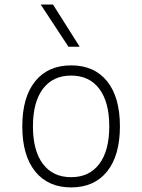

<svg xmlns="http://www.w3.org/2000/svg" viewBox="-20 -815 626 845"><path d="M293 9.8Q191.4 9.8 134.8 -60.5Q78.1 -130.9 78.1 -258.8Q78.1 -387.2 134.8 -457.3Q191.4 -527.3 293 -527.3Q395 -527.3 451.4 -457.3Q507.8 -387.2 507.8 -258.8Q507.8 -130.9 451.4 -60.5Q395 9.8 293 9.8ZM293 -35.2Q373 -35.2 417 -93.5Q460.9 -151.9 460.9 -258.8Q460.9 -365.7 417 -424.1Q373 -482.4 293 -482.4Q212.9 -482.4 168.9 -424.1Q125 -365.7 125 -258.8Q125 -151.9 168.9 -93.5Q212.9 -35.2 293 -35.2ZM281.2 -609.4 159.2 -794.9H213.4L330.6 -609.4Z"/></svg>

Font: Cascadia Code NF ExtraLight
Style: Regular
Weight: 200
Monospace: yes
Designer: Aaron Bell
Foundry: Saja Typeworks
Version: Version 2404.023; ttfautohint (v1.8.4)